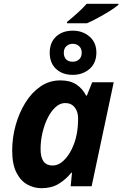

<svg xmlns="http://www.w3.org/2000/svg" viewBox="-20 -978 642 1008"><path d="M332 -856V-863Q356 -882 386 -909Q416 -936 435 -958H602V-953Q582 -936 552 -917.5Q522 -899 491 -882.5Q460 -866 437 -856ZM362 -585Q308 -585 274.5 -616Q241 -647 241 -701Q241 -755 274.5 -786Q308 -817 362 -817Q414 -817 450 -786Q486 -755 486 -702Q486 -647 450 -616Q414 -585 362 -585ZM362 -654Q382 -654 395.5 -666.5Q409 -679 409 -701Q409 -723 395.5 -735.5Q382 -748 362 -748Q342 -748 328.5 -735.5Q315 -723 315 -701Q315 -679 327 -666.5Q339 -654 362 -654ZM198 10Q158 10 123 -9.5Q88 -29 66 -72.5Q44 -116 44 -188Q44 -255 62 -320Q80 -385 113 -438.5Q146 -492 192.5 -524Q239 -556 297 -556Q349 -556 381.5 -534Q414 -512 432 -476H436L464 -546H577L461 0H351L358 -71H354Q325 -35 287.5 -12.5Q250 10 198 10ZM256 -109Q286 -109 312 -133Q338 -157 356.5 -194.5Q375 -232 383 -275Q390 -311 390 -357Q390 -392 372 -414.5Q354 -437 322 -437Q295 -437 271.5 -415.5Q248 -394 230.5 -359Q213 -324 203 -281Q193 -238 193 -195Q193 -109 256 -109Z"/></svg>

Font: BC Sans
Style: Bold Italic
Weight: 700
Italic angle: -12°
Designer: Monotype Design Team
Province of B.C.
Foundry: Monotype Imaging Inc.
Version: Version 2.000;GOOG;noto-source:20170915:90ef993387c0